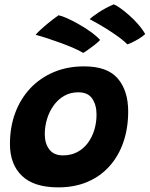

<svg xmlns="http://www.w3.org/2000/svg" viewBox="-20 -829 671 861"><path d="M241.5 11.2Q132.1 11.2 78.4 -40.5Q24.6 -92.2 24.6 -183.1Q24.6 -259.6 48.5 -323.3Q72.4 -387 116.4 -433.6Q160.5 -480.1 221.6 -505.8Q282.8 -531.4 357.2 -531.4Q461.8 -531.4 508.2 -476.8Q554.8 -422.2 554.8 -329.4Q554.8 -254.2 533.4 -191.9Q512 -129.6 471.2 -84Q430.5 -38.4 372.6 -13.6Q314.8 11.2 241.5 11.2ZM262.4 -132.2Q298.8 -132.2 326.8 -147.2Q354.8 -162.1 374 -188Q393.2 -213.9 403.1 -246.8Q412.9 -279.6 412.9 -315.5Q412.9 -357.9 393.8 -386.5Q374.8 -415.1 331 -415.1Q296 -415.1 268.2 -399.3Q240.4 -383.5 220.9 -356.5Q201.4 -329.5 191.1 -295.9Q180.8 -262.4 180.8 -227Q180.8 -185.9 201 -159.1Q221.2 -132.2 262.4 -132.2ZM242.5 -760.5Q253.6 -758.9 277.1 -748.8Q300.6 -738.6 329.1 -722.8Q357.6 -707 384.5 -687.9Q411.4 -668.9 429.1 -649.9Q421.9 -641.6 405.7 -628.8Q389.5 -616 374.1 -605.2Q358.8 -594.4 352.8 -591.8Q337.6 -601.4 311.4 -612.9Q285.2 -624.4 254.1 -635.8Q222.9 -647.2 192.7 -657.1Q162.5 -666.9 139.8 -672.9Q144 -679 159.4 -693.4Q174.9 -707.9 197 -726Q219.1 -744.1 242.5 -760.5ZM489.9 -809.4Q499.6 -806.4 517.8 -793.7Q536 -781 557.4 -762.2Q578.9 -743.5 598.5 -721.2Q618.1 -699 631.2 -676.2Q619 -664.9 602.3 -654.9Q585.6 -645 571.4 -638.3Q557.2 -631.6 551.2 -630.1Q538.9 -642.9 518.8 -658.1Q498.6 -673.2 474.7 -688.8Q450.8 -704.4 426.6 -718.5Q402.4 -732.6 382 -743.2Q389.8 -751.2 420.1 -771.9Q450.5 -792.5 489.9 -809.4Z"/></svg>

Font: Grandstander Thin
Style: Italic
Weight: 100
Italic angle: -15°
Designer: Tyler Finck
Foundry: Etcetera Type Co
Version: Version 1.200